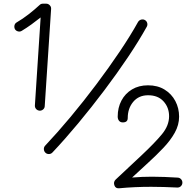

<svg xmlns="http://www.w3.org/2000/svg" viewBox="-20 -821 1051 1029"><path d="M191.4 -228Q180.7 -229 173.6 -236.8Q166.5 -244.6 167 -255.9L197.8 -727.5Q173.8 -708.5 148.2 -689.9Q122.6 -671.4 96.7 -655.8Q87.4 -649.9 76.4 -652.8Q65.4 -655.8 60.1 -664.6Q55.2 -674.3 57.6 -685.1Q60.1 -695.8 69.8 -701.2Q101.6 -719.7 133.3 -744.4Q165 -769 192.4 -794.4Q199.2 -801.3 210.4 -801.3H227.5Q238.8 -801.3 246.8 -792.7Q254.9 -784.2 253.9 -772.9L219.7 -252Q219.2 -241.2 210.7 -234.1Q202.1 -227.1 191.4 -228ZM223.6 -2.4Q215.8 -9.8 215.1 -21Q214.4 -32.2 222.2 -40.5Q287.6 -109.9 358.2 -194.3Q428.7 -278.8 496.3 -368.9Q564 -459 621.8 -544.9Q679.7 -630.9 719.7 -703.1Q725.6 -712.9 736.3 -715.8Q747.1 -718.8 755.9 -713.9Q765.6 -709 768.8 -698.2Q772 -687.5 766.6 -677.7Q725.1 -603 666.5 -515.6Q607.9 -428.2 539.3 -337.2Q470.7 -246.1 399.4 -160.4Q328.1 -74.7 261.2 -3.9Q253.4 4.4 242.4 4.6Q231.4 4.9 223.6 -2.4ZM886.2 -198.2Q886.2 -245.1 856.4 -277.8Q826.7 -310.5 773.9 -310.5Q723.6 -310.5 694.1 -275.4Q664.6 -240.2 664.6 -188.5Q664.6 -165 638.2 -165Q625 -165 617.9 -173.8Q610.8 -182.6 610.8 -196.3Q610.8 -244.1 630.9 -282Q650.9 -319.8 687.5 -341.8Q724.1 -363.8 773.4 -363.8Q824.7 -363.8 862.1 -340.8Q899.4 -317.9 919.7 -279.5Q939.9 -241.2 939.9 -195.8Q939.9 -151.4 916.7 -109.9Q893.6 -68.4 855.7 -28.6Q817.9 11.2 773.9 51.3L688 130.4Q741.7 126 794.9 126Q828.1 126 862.8 127.4Q897.5 128.9 931.6 130.9Q942.9 131.3 950.2 139.2Q957.5 147 957.5 157.7Q957.5 168.9 949.5 176.8Q941.4 184.6 930.2 184.1Q892.1 182.1 857.4 181.2Q822.8 180.2 790 180.2Q701.2 180.2 618.7 188Q599.1 189.9 593 172.1Q586.9 154.3 599.6 141.6L738.8 11.2Q809.6 -55.2 847.9 -101.6Q886.2 -147.9 886.2 -198.2Z"/></svg>

Font: Mikhak Regular
Style: Regular
Weight: 400
Designer: Amin Abedi
Version: Version 3.3